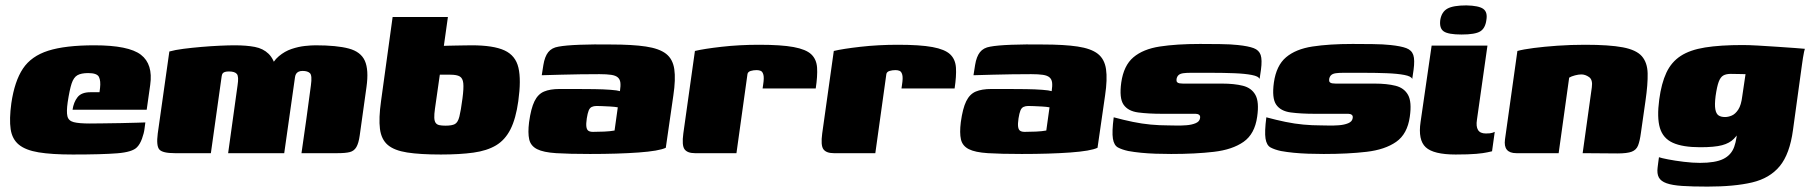

<svg xmlns="http://www.w3.org/2000/svg" viewBox="-20 -568 6713 712"><path d="M250 5Q172 5 123.5 -3Q75 -11 50 -31.5Q25 -52 19.5 -89Q14 -126 22 -185Q34 -267 65 -313.5Q96 -360 159 -380Q222 -400 330 -400Q457 -400 502.5 -365Q548 -330 537 -253L524 -161H249Q253 -189 267.5 -207.5Q282 -226 315 -226H349L351 -242Q354 -268 347 -282.5Q340 -297 307 -297Q281 -297 267 -289Q253 -281 245.5 -258Q238 -235 231 -189Q226 -154 230 -137Q234 -120 253.5 -115Q273 -110 313 -110Q329 -110 361 -110.5Q393 -111 428 -111.5Q463 -112 489 -113Q515 -114 519 -114L516 -91Q514 -74 506.5 -53.5Q499 -33 488 -22Q471 -4 414.5 0.5Q358 5 250 5Z M628 0Q583 0 571 -13.5Q559 -27 565 -73L608 -377Q629 -383 660.5 -387Q692 -391 727 -394Q762 -397 795 -398.5Q828 -400 850 -400Q894 -400 925 -394Q956 -388 976 -368.5Q996 -349 1006 -308L979 -309Q992 -341 1014 -359.5Q1036 -378 1061.5 -386.5Q1087 -395 1110.5 -397.5Q1134 -400 1150 -400Q1229 -400 1273.5 -388Q1318 -376 1333 -342.5Q1348 -309 1339 -245L1314 -66Q1310 -37 1301.5 -22.5Q1293 -8 1277 -4Q1261 0 1232 0H1098Q1107 -63 1116 -126Q1125 -189 1133 -252Q1138 -288 1129.5 -296.5Q1121 -305 1102 -305Q1093 -305 1087 -302Q1081 -299 1078 -294Q1075 -289 1074 -282L1034 0H826L861 -252Q866 -284 858.5 -293.5Q851 -303 829 -303Q819 -303 813.5 -301Q808 -299 805.5 -295.5Q803 -292 802 -285L762 0Z M1615 5Q1538 5 1490 -2.5Q1442 -10 1418 -30.5Q1394 -51 1389 -90Q1384 -129 1393 -193L1436 -505H1641L1626 -398Q1633 -398 1643 -398.5Q1653 -399 1665.5 -399Q1678 -399 1694 -399.5Q1710 -400 1729 -400Q1810 -400 1851 -381Q1892 -362 1902.5 -317Q1913 -272 1902 -193Q1893 -128 1873 -88.5Q1853 -49 1819.5 -29Q1786 -9 1735.5 -2Q1685 5 1615 5ZM1632 -102Q1656 -102 1667 -108Q1678 -114 1683.5 -135.5Q1689 -157 1695 -203Q1700 -241 1698 -259.5Q1696 -278 1685 -284.5Q1674 -291 1650 -291Q1645 -291 1640 -291Q1635 -291 1630.5 -291Q1626 -291 1621 -291Q1616 -291 1611 -291L1593 -165Q1590 -144 1590.5 -131.5Q1591 -119 1595.5 -112.5Q1600 -106 1609 -104Q1618 -102 1632 -102Z M2168 3Q2090 3 2042.5 0Q1995 -3 1971.5 -15Q1948 -27 1942.5 -51Q1937 -75 1942 -115Q1949 -166 1962 -192.5Q1975 -219 1997.5 -228.5Q2020 -238 2055 -238Q2081 -238 2115.5 -238Q2150 -238 2184 -237.5Q2218 -237 2244 -235Q2270 -233 2279 -230Q2282 -250 2280.5 -262Q2279 -274 2271 -281Q2263 -288 2246.5 -290.5Q2230 -293 2203 -293Q2168 -293 2132 -292.5Q2096 -292 2060.5 -291Q2025 -290 1989 -289L1995 -327Q2000 -358 2013 -374.5Q2026 -391 2051 -395Q2077 -400 2129.5 -402Q2182 -404 2245 -403Q2325 -403 2375 -395.5Q2425 -388 2450 -368.5Q2475 -349 2480.5 -311.5Q2486 -274 2477 -214L2449 -20Q2424 -8 2348 -2.5Q2272 3 2168 3ZM2179 -79Q2198 -79 2220.5 -80Q2243 -81 2259 -84L2271 -170Q2260 -172 2243.5 -173Q2227 -174 2212.5 -174.5Q2198 -175 2192 -175Q2182 -175 2174.5 -171.5Q2167 -168 2163 -158Q2159 -148 2156 -129Q2153 -109 2154.5 -98Q2156 -87 2162 -83Q2168 -79 2179 -79Z M2711 0H2557Q2529 0 2518.5 -14.5Q2508 -29 2514 -73L2557 -379Q2590 -387 2656 -394.5Q2722 -402 2795 -402Q2877 -402 2923 -393.5Q2969 -385 2988.5 -366.5Q3008 -348 3010 -317Q3012 -286 3005 -240H2808L2810 -254Q2814 -279 2811 -290.5Q2808 -302 2801.5 -305Q2795 -308 2786 -308Q2774 -308 2764 -305Q2754 -302 2752 -294Z M3226 0H3072Q3044 0 3033.5 -14.5Q3023 -29 3029 -73L3072 -379Q3105 -387 3171 -394.5Q3237 -402 3310 -402Q3392 -402 3438 -393.5Q3484 -385 3503.5 -366.5Q3523 -348 3525 -317Q3527 -286 3520 -240H3323L3325 -254Q3329 -279 3326 -290.5Q3323 -302 3316.5 -305Q3310 -308 3301 -308Q3289 -308 3279 -305Q3269 -302 3267 -294Z M3769 3Q3691 3 3643.5 0Q3596 -3 3572.5 -15Q3549 -27 3543.5 -51Q3538 -75 3543 -115Q3550 -166 3563 -192.5Q3576 -219 3598.5 -228.5Q3621 -238 3656 -238Q3682 -238 3716.5 -238Q3751 -238 3785 -237.5Q3819 -237 3845 -235Q3871 -233 3880 -230Q3883 -250 3881.5 -262Q3880 -274 3872 -281Q3864 -288 3847.5 -290.5Q3831 -293 3804 -293Q3769 -293 3733 -292.5Q3697 -292 3661.5 -291Q3626 -290 3590 -289L3596 -327Q3601 -358 3614 -374.5Q3627 -391 3652 -395Q3678 -400 3730.5 -402Q3783 -404 3846 -403Q3926 -403 3976 -395.5Q4026 -388 4051 -368.5Q4076 -349 4081.5 -311.5Q4087 -274 4078 -214L4050 -20Q4025 -8 3949 -2.5Q3873 3 3769 3ZM3780 -79Q3799 -79 3821.5 -80Q3844 -81 3860 -84L3872 -170Q3861 -172 3844.5 -173Q3828 -174 3813.5 -174.5Q3799 -175 3793 -175Q3783 -175 3775.5 -171.5Q3768 -168 3764 -158Q3760 -148 3757 -129Q3754 -109 3755.5 -98Q3757 -87 3763 -83Q3769 -79 3780 -79Z M4323 3Q4294 3 4265.5 2Q4237 1 4211.5 -1.5Q4186 -4 4164 -8Q4141 -13 4126 -21Q4111 -29 4107 -54Q4103 -79 4110 -133Q4147 -123 4181 -116Q4215 -109 4247.5 -106Q4280 -103 4312 -103Q4322 -103 4340.5 -102.5Q4359 -102 4379 -103.5Q4399 -105 4413.5 -111Q4428 -117 4430 -129Q4432 -138 4427 -142Q4422 -146 4414 -146H4290Q4238 -146 4200.5 -151Q4163 -156 4146.5 -180Q4130 -204 4138 -262Q4147 -325 4183 -355.5Q4219 -386 4281 -395.5Q4343 -405 4430 -405Q4462 -405 4503.5 -404.5Q4545 -404 4571 -401Q4609 -397 4629 -389.5Q4649 -382 4655 -364Q4661 -346 4656 -309L4651 -275Q4648 -285 4622 -290Q4596 -295 4556.5 -296.5Q4517 -298 4474 -298Q4431 -298 4394 -298Q4379 -298 4368 -296.5Q4357 -295 4351 -290Q4345 -285 4343 -275Q4342 -267 4345 -263.5Q4348 -260 4354 -259Q4360 -258 4367 -258H4512Q4557 -258 4589 -250Q4621 -242 4635.5 -216Q4650 -190 4642 -135Q4633 -71 4591.5 -42Q4550 -13 4481.5 -5Q4413 3 4323 3Z M4889 3Q4860 3 4831.5 2Q4803 1 4777.5 -1.5Q4752 -4 4730 -8Q4707 -13 4692 -21Q4677 -29 4673 -54Q4669 -79 4676 -133Q4713 -123 4747 -116Q4781 -109 4813.5 -106Q4846 -103 4878 -103Q4888 -103 4906.5 -102.5Q4925 -102 4945 -103.5Q4965 -105 4979.5 -111Q4994 -117 4996 -129Q4998 -138 4993 -142Q4988 -146 4980 -146H4856Q4804 -146 4766.5 -151Q4729 -156 4712.5 -180Q4696 -204 4704 -262Q4713 -325 4749 -355.5Q4785 -386 4847 -395.5Q4909 -405 4996 -405Q5028 -405 5069.5 -404.5Q5111 -404 5137 -401Q5175 -397 5195 -389.5Q5215 -382 5221 -364Q5227 -346 5222 -309L5217 -275Q5214 -285 5188 -290Q5162 -295 5122.5 -296.5Q5083 -298 5040 -298Q4997 -298 4960 -298Q4945 -298 4934 -296.5Q4923 -295 4917 -290Q4911 -285 4909 -275Q4908 -267 4911 -263.5Q4914 -260 4920 -259Q4926 -258 4933 -258H5078Q5123 -258 5155 -250Q5187 -242 5201.5 -216Q5216 -190 5208 -135Q5199 -71 5157.5 -42Q5116 -13 5047.5 -5Q4979 3 4889 3Z M5378 5Q5296 5 5267 -22Q5238 -49 5248 -116L5289 -399H5496L5457 -124Q5453 -99 5461 -86Q5469 -73 5490 -73Q5507 -73 5514 -75.5Q5521 -78 5523 -79L5513 -7Q5508 -6 5495 -3Q5482 0 5454.5 2.5Q5427 5 5378 5ZM5400 -440Q5351 -440 5334 -451.5Q5317 -463 5321 -494Q5326 -524 5347.5 -536Q5369 -548 5418 -548Q5464 -547 5480.5 -535Q5497 -523 5492 -494Q5488 -463 5469 -451.5Q5450 -440 5400 -440Z M5603 0Q5554 0 5561 -51L5607 -379Q5629 -385 5667.5 -390Q5706 -395 5755.5 -398.5Q5805 -402 5858 -402Q5948 -402 5998 -392.5Q6048 -383 6068.5 -359.5Q6089 -336 6090 -296Q6091 -256 6082 -194L6065 -75Q6061 -45 6054.5 -28.5Q6048 -12 6031 -5.5Q6014 1 5978 1L5849 0L5883 -244Q5887 -272 5873 -282Q5859 -292 5844 -292Q5834 -292 5820.5 -288.5Q5807 -285 5799 -280L5760 0Z M6312 124Q6255 124 6218 121.5Q6181 119 6160 111.5Q6139 104 6131.5 90Q6124 76 6127 53Q6128 46 6129.5 33Q6131 20 6132 15Q6140 18 6165.5 23Q6191 28 6224 32Q6257 36 6284 36Q6341 36 6370.5 21.5Q6400 7 6411 -23.5Q6422 -54 6423 -101L6441 -98Q6426 -70 6410 -53.5Q6394 -37 6366 -29.5Q6338 -22 6285 -22Q6220 -22 6183.5 -38.5Q6147 -55 6135.5 -93.5Q6124 -132 6133 -199Q6141 -259 6159.5 -298.5Q6178 -338 6212.5 -360.5Q6247 -383 6303 -392Q6359 -401 6443 -401Q6465 -401 6500 -399Q6535 -397 6571.5 -394.5Q6608 -392 6636 -390Q6664 -388 6673 -387Q6672 -385 6670 -375.5Q6668 -366 6666 -353.5Q6664 -341 6662 -326L6629 -86Q6617 3 6580 48Q6543 93 6477.5 108.5Q6412 124 6312 124ZM6377 -134Q6389 -134 6402 -139.5Q6415 -145 6426 -161.5Q6437 -178 6441 -212L6453 -293Q6447 -293 6430 -293.5Q6413 -294 6398 -294Q6381 -294 6370.5 -288Q6360 -282 6353.5 -264.5Q6347 -247 6342 -212Q6338 -180 6341 -163Q6344 -146 6353 -140Q6362 -134 6377 -134Z"/></svg>

Font: Genos Thin Black
Style: Italic
Weight: 900
Italic angle: -8°
Version: Version 1.010